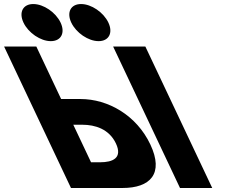

<svg xmlns="http://www.w3.org/2000/svg" viewBox="-277 -933 1148 952"><path d="M-112.1 -913C-163.1 -913 -184.7 -872 -160.6 -821C-136.5 -770 -76.1 -729 -25.1 -729C25.9 -729 47.5 -770 23.4 -821C-0.7 -872 -61.1 -913 -112.1 -913ZM124.9 -913C73.9 -913 52.3 -872 76.4 -821C100.5 -770 160.9 -729 211.9 -729C262.9 -729 284.5 -770 260.4 -821C236.3 -872 175.9 -913 124.9 -913ZM443.8 -702.1H284L615.5 -0.9H775.3ZM74.9 -0.9 -256.6 -702.1H-96.8L26.1 -442H122.2C259 -442 400.1 -361.3 468.4 -216.8C537.1 -71.4 467.6 -0.9 330.7 -0.9ZM86.4 -314.5 174.4 -128.4H219.5C282.4 -128.4 331.8 -149.6 297.7 -221.9C263.9 -293.3 194.4 -314.5 131.5 -314.5Z"/></svg>

Font: Hussar
Style: BdOpOblFive
Weight: 700
Foundry: Cannot Into Space Fonts
Version: Version 2.00